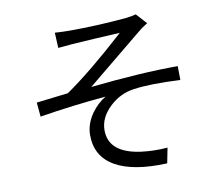

<svg xmlns="http://www.w3.org/2000/svg" viewBox="-85 -868 1170 1008"><g transform="rotate(-10 500.0 -364.0)"><path d="M265 -743Q301 -740 344 -740Q489 -740 646 -754Q685 -759 700 -764L751 -708Q716 -686 698 -670L404 -429Q674 -458 870 -458L871 -384Q708 -392 622 -379Q548 -369 492 -316Q433 -260 433 -193Q433 -72 602 -49Q674 -40 743 -46L727 35Q546 43 450 -12Q354 -67 354 -181Q354 -239 392 -294Q425 -340 469 -366Q293 -351 115 -322L108 -398L277 -418Q408 -508 601 -683L473 -676Q367 -670 346 -668L269 -661Z"/></g></svg>

Font: 思源黑体R
Style: Regular
Weight: 400
Designer: Ryoko NISHIZUKA  (kana & ideographs); Paul D. Hunt (Latin, Greek & Cyrillic); Wenlong ZHANG  (bopomofo); Sandoll Communi
Foundry: Adobe Systems Incorporated
Version: Version 1.00 June 24, 2014, initial release